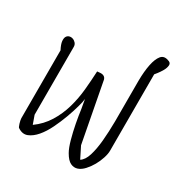

<svg xmlns="http://www.w3.org/2000/svg" viewBox="-145 -652 789 827"><g transform="rotate(30 249.5 -238.0)"><path d="M239 -168Q233 -199 231 -213Q230 -199 222 -171Q214 -142 202 -109.5Q190 -77 174 -44Q158 -11 138 12.5Q118 36 95.5 45Q73 54 49 38Q47 38 44.5 32.5Q42 27 40 20.5Q38 14 36.5 7Q35 0 35 -4V-342Q23 -365 21.5 -379.5Q20 -394 24.5 -402Q29 -410 37.5 -412.5Q46 -415 55 -412Q64 -409 70.5 -401.5Q77 -394 77 -383V-46L92 -4Q131 -32 155.5 -71.5Q180 -111 193 -156.5Q206 -202 210.5 -249.5Q215 -297 217 -342Q221 -342 228 -343Q235 -344 241.5 -343Q248 -342 253 -338Q258 -334 260 -327L316 -32L344 24Q363 12 373 -20.5Q383 -53 387 -97.5Q391 -142 391.5 -194Q392 -246 391.5 -298Q391 -350 391.5 -397Q392 -444 399 -478Q406 -512 419.5 -528.5Q433 -545 456 -537Q473 -533 472 -519.5Q471 -506 463 -492Q455 -478 446 -466.5Q437 -455 436 -454V-74Q436 -58 429 -36.5Q422 -15 411 4.5Q400 24 385 40.5Q370 57 353.5 62.5Q337 68 320 60Q303 52 287 24Q276 5 266.5 -29.5Q257 -64 250 -100.5Q243 -137 239 -168Z"/></g></svg>

Font: Liu Jian Mao Cao
Style: Regular
Weight: 400
Designer: ZhongQi
Foundry: ZhongQi
Version: Version 1.001